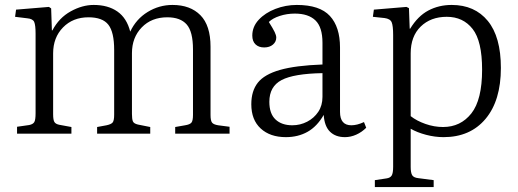

<svg xmlns="http://www.w3.org/2000/svg" viewBox="-20 -541 2097 777"><path d="M49 0V-28L98 -35Q113 -38 118.5 -46.5Q124 -55 124 -83V-405Q124 -439 118.5 -452Q113 -465 90 -467L41 -473L45 -502L178 -513L187 -507L190 -418H192Q219 -469 266 -495Q313 -521 359 -521Q417 -521 455 -494.5Q493 -468 507 -413Q531 -464 577.5 -492.5Q624 -521 678 -521Q750 -521 791 -479.5Q832 -438 832 -352V-76Q832 -53 838 -45Q844 -37 863 -34L909 -28V0H689V-27L729 -34Q748 -37 754.5 -44.5Q761 -52 761 -76V-341Q761 -413 735.5 -442Q710 -471 657 -471Q593 -471 553.5 -430Q514 -389 514 -326V-80Q514 -60 517.5 -50.5Q521 -41 538 -37L588 -27V0H373V-27L411 -34Q430 -38 436 -45.5Q442 -53 442 -77V-339Q442 -411 418.5 -441Q395 -471 338 -471Q275 -471 235 -430Q195 -389 195 -325V-79Q195 -56 200 -47.5Q205 -39 220 -36L269 -27V0Z M1137 14Q1073 14 1035 -21Q997 -56 997 -119Q997 -173 1023.5 -206.5Q1050 -240 1113 -258Q1176 -276 1285 -280V-368Q1285 -431 1256.5 -458.5Q1228 -486 1173 -486Q1141 -486 1112 -476.5Q1083 -467 1068 -452Q1085 -425 1091.5 -411.5Q1098 -398 1098 -389Q1098 -372 1084.5 -360.5Q1071 -349 1049 -349Q1027 -349 1014 -361.5Q1001 -374 1001 -397Q1001 -433 1027 -461Q1053 -489 1094.5 -505Q1136 -521 1181 -521Q1274 -521 1315 -476.5Q1356 -432 1356 -349V-88Q1356 -34 1402 -34Q1425 -34 1453 -47L1462 -24Q1444 -6 1421.5 4Q1399 14 1376 14Q1338 14 1315.5 -8Q1293 -30 1290 -76Q1263 -29 1224.5 -7.5Q1186 14 1137 14ZM1163 -34Q1195 -34 1223 -48.5Q1251 -63 1268 -88.5Q1285 -114 1285 -149V-245Q1169 -243 1119.5 -217Q1070 -191 1070 -129Q1070 -81 1095 -57.5Q1120 -34 1163 -34Z M1497 216V188L1544 181Q1559 179 1565 169.5Q1571 160 1571 134V-399Q1571 -437 1565 -451Q1559 -465 1536 -468L1489 -473L1493 -502L1625 -513L1635 -508L1638 -425H1640Q1671 -476 1713.5 -498.5Q1756 -521 1808 -521Q1901 -521 1954 -456.5Q2007 -392 2007 -266Q2007 -134 1945 -60Q1883 14 1775 14Q1740 14 1704 4.5Q1668 -5 1642 -20V134Q1642 158 1648 168Q1654 178 1673 180L1735 188V216ZM1773 -27Q1844 -27 1887.5 -82Q1931 -137 1931 -259Q1931 -375 1892.5 -424Q1854 -473 1788 -473Q1723 -473 1682.5 -433.5Q1642 -394 1642 -325V-71Q1666 -52 1701.5 -39.5Q1737 -27 1773 -27Z"/></svg>

Font: Literata 36pt Light
Style: Regular
Weight: 300
Designer: Latin by Veronika Burian and Jose Scaglione. Greek by Irene Vlachou. Cyrillic by Vera Evstafieva.
Foundry: TypeTogether
Version: Version 3.002